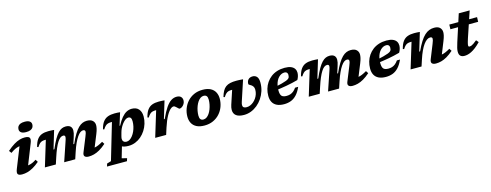

<svg xmlns="http://www.w3.org/2000/svg" viewBox="-25 -1686 7328 2864"><g transform="rotate(-15 3639.0 -254.0)"><path d="M62.5 -91 206.5 -452.5 241 -406Q206.5 -407.5 176.2 -402Q146 -396.5 114.8 -381.2Q83.5 -366 45.5 -338.5L17.5 -376Q77.5 -428.5 126 -457.8Q174.5 -487 215.2 -498.5Q256 -510 292 -510Q353.5 -510 368 -485Q382.5 -460 360.5 -406L216.5 -42.5L176.5 -93Q212.5 -90.5 243.2 -95Q274 -99.5 303.8 -112Q333.5 -124.5 365.5 -146.5L390.5 -108Q338 -63 290.5 -36.2Q243 -9.5 200.5 1.8Q158 13 119 13Q67.5 13 52.8 -9.2Q38 -31.5 62.5 -91ZM237.5 -649Q237.5 -674.5 249.2 -694.2Q261 -714 287 -725.2Q313 -736.5 355 -736.5Q405.5 -736.5 430.8 -718.5Q456 -700.5 456 -668.5Q456 -643 444.2 -623.2Q432.5 -603.5 406.5 -592.2Q380.5 -581 338.5 -581Q288 -581 262.8 -599Q237.5 -617 237.5 -649Z M1243.5 -42.5 1205.5 -91.5Q1234.5 -89.5 1262 -93.5Q1289.5 -97.5 1321.2 -110.8Q1353 -124 1394 -148L1418.5 -110Q1364.5 -62.5 1317.2 -35.5Q1270 -8.5 1228 2.2Q1186 13 1147 13Q1103.5 13 1085.8 -7Q1068 -27 1085.5 -68.5L1173 -284.5Q1186.5 -317.5 1191 -333.5Q1195.5 -349.5 1195.5 -358.5Q1195.5 -372 1187.8 -379.8Q1180 -387.5 1162.5 -387.5Q1141.5 -387.5 1119 -371.5Q1096.5 -355.5 1072.8 -321.2Q1049 -287 1024 -233.2Q999 -179.5 974 -104L939.5 0H769L865.5 -285Q873.5 -308 877.8 -322.2Q882 -336.5 883.5 -345.5Q885 -354.5 885 -361Q885 -373.5 878 -380.5Q871 -387.5 855.5 -387.5Q832.5 -387.5 810.2 -370.8Q788 -354 765.8 -318.8Q743.5 -283.5 720.2 -229Q697 -174.5 672.5 -99L640 0H471L591.5 -395.5Q590 -395.5 588.2 -395.5Q586.5 -395.5 584.5 -395.5Q555.5 -395.5 534.5 -390Q513.5 -384.5 495.2 -367.8Q477 -351 456.5 -318L437.5 -324Q455.5 -396.5 485.2 -436.8Q515 -477 558.2 -493Q601.5 -509 659 -509Q676.5 -509 689.8 -508.5Q703 -508 717 -507.2Q731 -506.5 748.5 -504.5L664 -223.5L678 -226Q716 -314 748.2 -369.8Q780.5 -425.5 810 -456Q839.5 -486.5 868 -498.2Q896.5 -510 927 -510Q976 -510 999.8 -487.2Q1023.5 -464.5 1023.5 -423Q1023.5 -404 1018.8 -381.2Q1014 -358.5 1004 -328L971 -224.5H983.5Q1021.5 -310 1055.8 -365.8Q1090 -421.5 1122.2 -453Q1154.5 -484.5 1186.8 -497.5Q1219 -510.5 1253 -510.5Q1314.5 -510.5 1343.5 -482Q1372.5 -453.5 1372.5 -411Q1372.5 -389.5 1366 -359Q1359.5 -328.5 1340.5 -281.5Z M1694.5 -156.5Q1690.5 -141.5 1689 -131.5Q1687.5 -121.5 1687.5 -114Q1687.5 -87.5 1703.5 -71.5Q1719.5 -55.5 1750.5 -55.5Q1775 -55.5 1798.8 -70.8Q1822.5 -86 1843.2 -112.8Q1864 -139.5 1879.8 -174.2Q1895.5 -209 1904.2 -248Q1913 -287 1913 -326Q1913 -363 1900.8 -379.8Q1888.5 -396.5 1863.5 -396.5Q1846 -396.5 1827.2 -385.8Q1808.5 -375 1790.5 -356Q1772.5 -337 1756.5 -313.2Q1740.5 -289.5 1728.2 -263Q1716 -236.5 1709 -210ZM1607.5 -71.5H1681.5L1612.5 165L1691 184L1677.5 227.5H1369.5L1382 184.5L1447 165L1612.5 -396Q1610.5 -396.5 1608.5 -396.5Q1606.5 -396.5 1604.5 -396.5Q1574 -396.5 1552.2 -390.8Q1530.5 -385 1512 -368.2Q1493.5 -351.5 1472.5 -318L1455 -325Q1473 -397 1503.8 -437.2Q1534.5 -477.5 1579 -493.5Q1623.5 -509.5 1681.5 -509.5Q1708 -509.5 1726.8 -508.5Q1745.5 -507.5 1767.5 -505L1707 -311L1716.5 -311.5Q1753.5 -382 1790.2 -425.8Q1827 -469.5 1865.8 -489.8Q1904.5 -510 1947.5 -510Q2017.5 -510 2054 -467.2Q2090.5 -424.5 2090.5 -354Q2090.5 -297.5 2074 -243.5Q2057.5 -189.5 2027.5 -143Q1997.5 -96.5 1956.8 -61.5Q1916 -26.5 1866.5 -6.8Q1817 13 1762 13Q1698.5 13 1656.8 -8.2Q1615 -29.5 1607.5 -71.5Z M2295 -395.5Q2293.5 -395.5 2291.8 -395.5Q2290 -395.5 2288 -395.5Q2259 -395.5 2238 -390Q2217 -384.5 2198.8 -367.8Q2180.5 -351 2160 -318L2141 -324Q2159 -396.5 2188.8 -436.8Q2218.5 -477 2261.8 -493Q2305 -509 2362.5 -509Q2382.5 -509 2396.8 -508.5Q2411 -508 2424.2 -507.2Q2437.5 -506.5 2453.5 -504.5L2371.5 -234L2385 -236Q2431 -338 2472.2 -398Q2513.5 -458 2554.2 -484Q2595 -510 2639 -510Q2684 -510 2705.8 -488Q2727.5 -466 2727.5 -432Q2727.5 -403 2713 -378.8Q2698.5 -354.5 2677.8 -340.2Q2657 -326 2637.5 -326Q2634 -326 2624 -335.2Q2614 -344.5 2602.5 -355.5Q2591 -367 2579.8 -374.8Q2568.5 -382.5 2559.5 -382.5Q2542.5 -382.5 2524 -370.2Q2505.5 -358 2486.5 -334.5Q2467.5 -311 2448.5 -276.8Q2429.5 -242.5 2411.2 -198.8Q2393 -155 2376 -102L2343.5 0H2174.5Z M3040.5 -510Q3115.5 -510 3163 -484.8Q3210.5 -459.5 3233.2 -416Q3256 -372.5 3256 -317.5Q3256 -252.5 3234 -193.2Q3212 -134 3170.2 -87.5Q3128.5 -41 3069 -14Q3009.5 13 2935 13Q2860.5 13 2812.8 -12Q2765 -37 2742.2 -80.8Q2719.5 -124.5 2719.5 -179.5Q2719.5 -244.5 2741.8 -303.8Q2764 -363 2805.5 -409.5Q2847 -456 2906.5 -483Q2966 -510 3040.5 -510ZM2942.5 -78Q2969 -78 2992.2 -94.2Q3015.5 -110.5 3034 -137.8Q3052.5 -165 3065.8 -199.5Q3079 -234 3086.2 -271Q3093.5 -308 3093.5 -343Q3093.5 -383 3078.5 -401Q3063.5 -419 3033.5 -419Q3006.5 -419 2983.2 -402.8Q2960 -386.5 2941.5 -359.2Q2923 -332 2909.8 -297.5Q2896.5 -263 2889.5 -226Q2882.5 -189 2882.5 -154Q2882.5 -114 2897.5 -96Q2912.5 -78 2942.5 -78Z M3904 -389Q3904 -322.5 3884.8 -262.5Q3865.5 -202.5 3831.2 -152Q3797 -101.5 3751.8 -64.5Q3706.5 -27.5 3653.8 -7.2Q3601 13 3545 13Q3465 13 3424.8 -17.8Q3384.5 -48.5 3384.5 -106.5Q3384.5 -141.5 3398.5 -184L3468.5 -395.5Q3467.5 -395.5 3465.8 -395.5Q3464 -395.5 3462 -395.5Q3433 -395.5 3412 -389.8Q3391 -384 3373 -367.5Q3355 -351 3334.5 -318L3315.5 -324.5Q3330.5 -378 3350.5 -414Q3370.5 -450 3399 -471Q3427.5 -492 3467.8 -501Q3508 -510 3563.5 -510Q3584 -510 3599.8 -509.2Q3615.5 -508.5 3631.2 -507.5Q3647 -506.5 3666.5 -504.5L3562 -187.5Q3557 -172.5 3554.2 -159.5Q3551.5 -146.5 3551.5 -136Q3551.5 -111.5 3566.8 -100Q3582 -88.5 3612.5 -88.5Q3640 -88.5 3667.2 -99.8Q3694.5 -111 3718.8 -131.5Q3743 -152 3762 -179.5Q3781 -207 3791.8 -239.8Q3802.5 -272.5 3802.5 -308Q3802.5 -338.5 3790.5 -356.5Q3778.5 -374.5 3762.8 -385Q3747 -395.5 3735 -402Q3723 -408.5 3723 -416.5Q3723 -459.5 3746.8 -484.8Q3770.5 -510 3815 -510Q3854 -510 3879 -482.2Q3904 -454.5 3904 -389Z M4286 -443Q4262.5 -443 4240 -432.5Q4217.5 -422 4198 -402.2Q4178.5 -382.5 4164 -354Q4149.5 -325.5 4141.2 -288.8Q4133 -252 4133 -208Q4133 -145.5 4155 -121.2Q4177 -97 4230 -97Q4261 -97 4287.5 -105.2Q4314 -113.5 4338 -132.5Q4362 -151.5 4383.5 -183H4431.5Q4398.5 -109 4358 -66Q4317.5 -23 4269.2 -5Q4221 13 4164 13Q4098 13 4053.8 -8.2Q4009.5 -29.5 3987.5 -69.8Q3965.5 -110 3965.5 -167Q3965.5 -223.5 3980.5 -274.8Q3995.5 -326 4024.8 -369Q4054 -412 4095.5 -443.8Q4137 -475.5 4190.5 -492.8Q4244 -510 4307.5 -510Q4368.5 -510 4405.5 -494Q4442.5 -478 4459.5 -451Q4476.5 -424 4476.5 -390.5Q4476.5 -365 4468.8 -338Q4461 -311 4445.5 -284.5Q4402.5 -272.5 4357.8 -262.5Q4313 -252.5 4267.5 -244.2Q4222 -236 4177.5 -229.5Q4133 -223 4091 -218L4094 -267.5Q4162.5 -282.5 4207.2 -294.2Q4252 -306 4278.2 -316.5Q4304.5 -327 4317 -338Q4329.5 -349 4333.2 -362.2Q4337 -375.5 4337 -393Q4337 -408.5 4331.2 -419.8Q4325.5 -431 4314.5 -437Q4303.5 -443 4286 -443Z M5318.5 -42.5 5280.5 -91.5Q5309.5 -89.5 5337 -93.5Q5364.5 -97.5 5396.2 -110.8Q5428 -124 5469 -148L5493.5 -110Q5439.5 -62.5 5392.2 -35.5Q5345 -8.5 5303 2.2Q5261 13 5222 13Q5178.5 13 5160.8 -7Q5143 -27 5160.5 -68.5L5248 -284.5Q5261.5 -317.5 5266 -333.5Q5270.5 -349.5 5270.5 -358.5Q5270.5 -372 5262.8 -379.8Q5255 -387.5 5237.5 -387.5Q5216.5 -387.5 5194 -371.5Q5171.5 -355.5 5147.8 -321.2Q5124 -287 5099 -233.2Q5074 -179.5 5049 -104L5014.5 0H4844L4940.5 -285Q4948.5 -308 4952.8 -322.2Q4957 -336.5 4958.5 -345.5Q4960 -354.5 4960 -361Q4960 -373.5 4953 -380.5Q4946 -387.5 4930.5 -387.5Q4907.5 -387.5 4885.2 -370.8Q4863 -354 4840.8 -318.8Q4818.5 -283.5 4795.2 -229Q4772 -174.5 4747.5 -99L4715 0H4546L4666.5 -395.5Q4665 -395.5 4663.2 -395.5Q4661.5 -395.5 4659.5 -395.5Q4630.5 -395.5 4609.5 -390Q4588.5 -384.5 4570.2 -367.8Q4552 -351 4531.5 -318L4512.5 -324Q4530.5 -396.5 4560.2 -436.8Q4590 -477 4633.2 -493Q4676.5 -509 4734 -509Q4751.5 -509 4764.8 -508.5Q4778 -508 4792 -507.2Q4806 -506.5 4823.5 -504.5L4739 -223.5L4753 -226Q4791 -314 4823.2 -369.8Q4855.5 -425.5 4885 -456Q4914.5 -486.5 4943 -498.2Q4971.5 -510 5002 -510Q5051 -510 5074.8 -487.2Q5098.5 -464.5 5098.5 -423Q5098.5 -404 5093.8 -381.2Q5089 -358.5 5079 -328L5046 -224.5H5058.5Q5096.5 -310 5130.8 -365.8Q5165 -421.5 5197.2 -453Q5229.5 -484.5 5261.8 -497.5Q5294 -510.5 5328 -510.5Q5389.5 -510.5 5418.5 -482Q5447.5 -453.5 5447.5 -411Q5447.5 -389.5 5441 -359Q5434.5 -328.5 5415.5 -281.5Z M5858.5 -443Q5835 -443 5812.5 -432.5Q5790 -422 5770.5 -402.2Q5751 -382.5 5736.5 -354Q5722 -325.5 5713.8 -288.8Q5705.5 -252 5705.5 -208Q5705.5 -145.5 5727.5 -121.2Q5749.5 -97 5802.5 -97Q5833.5 -97 5860 -105.2Q5886.5 -113.5 5910.5 -132.5Q5934.5 -151.5 5956 -183H6004Q5971 -109 5930.5 -66Q5890 -23 5841.8 -5Q5793.5 13 5736.5 13Q5670.5 13 5626.2 -8.2Q5582 -29.5 5560 -69.8Q5538 -110 5538 -167Q5538 -223.5 5553 -274.8Q5568 -326 5597.2 -369Q5626.5 -412 5668 -443.8Q5709.5 -475.5 5763 -492.8Q5816.5 -510 5880 -510Q5941 -510 5978 -494Q6015 -478 6032 -451Q6049 -424 6049 -390.5Q6049 -365 6041.2 -338Q6033.5 -311 6018 -284.5Q5975 -272.5 5930.2 -262.5Q5885.5 -252.5 5840 -244.2Q5794.5 -236 5750 -229.5Q5705.5 -223 5663.5 -218L5666.5 -267.5Q5735 -282.5 5779.8 -294.2Q5824.5 -306 5850.8 -316.5Q5877 -327 5889.5 -338Q5902 -349 5905.8 -362.2Q5909.5 -375.5 5909.5 -393Q5909.5 -408.5 5903.8 -419.8Q5898 -431 5887 -437Q5876 -443 5858.5 -443Z M6104 -318 6085 -324Q6103 -396.5 6132.8 -436.8Q6162.5 -477 6205.8 -493Q6249 -509 6306.5 -509Q6324 -509 6337.5 -508.5Q6351 -508 6364.8 -507.2Q6378.5 -506.5 6396.5 -504.5L6311.5 -222.5L6325.5 -224.5Q6364 -307.5 6399.2 -363Q6434.5 -418.5 6469.2 -450.5Q6504 -482.5 6540.2 -496.2Q6576.5 -510 6617 -510Q6677 -510 6705.2 -481.5Q6733.5 -453 6733.5 -410Q6733.5 -388.5 6726.8 -358.5Q6720 -328.5 6701.5 -282L6605.5 -42.5L6567.5 -91.5Q6596.5 -89.5 6624 -93.5Q6651.5 -97.5 6683.2 -110.8Q6715 -124 6756 -148L6780.5 -110Q6726.5 -62.5 6679.5 -35.5Q6632.5 -8.5 6590.5 2.2Q6548.5 13 6509 13Q6465.5 13 6448 -7Q6430.5 -27 6447.5 -68.5L6533 -281.5Q6546.5 -315 6550.8 -331.2Q6555 -347.5 6555 -358.5Q6555 -371 6547 -378.2Q6539 -385.5 6522 -385.5Q6497 -385.5 6471.2 -367.8Q6445.5 -350 6419.8 -314.8Q6394 -279.5 6368.8 -225.5Q6343.5 -171.5 6320 -99L6287.5 0H6118.5L6239 -395.5Q6237.5 -395.5 6235.8 -395.5Q6234 -395.5 6232 -395.5Q6203 -395.5 6182 -390Q6161 -384.5 6142.8 -367.8Q6124.5 -351 6104 -318Z M6847 -425 6849.5 -497H7278L7275.5 -425ZM7065.5 -229.5Q7054.5 -196 7048.8 -175Q7043 -154 7041 -142.2Q7039 -130.5 7039 -123.5Q7039 -110.5 7044.5 -106.2Q7050 -102 7060.5 -102Q7071 -102 7085.2 -107.2Q7099.5 -112.5 7121 -126.8Q7142.5 -141 7174 -167.5L7205 -131Q7162 -86.5 7125 -58.2Q7088 -30 7056.5 -14.5Q7025 1 6998.5 7Q6972 13 6949.5 13Q6909 13 6887.2 -7.2Q6865.5 -27.5 6865.5 -73Q6865.5 -96.5 6873 -130Q6880.5 -163.5 6896.5 -212L7029 -622.5H7197.5Z"/></g></svg>

Font: Newsreader 9pt
Style: Bold Italic
Weight: 700
Italic angle: -17°
Designer: Hugues Gentile
Foundry: Production Type
Version: Version 1.003